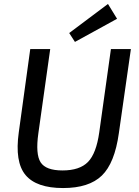

<svg xmlns="http://www.w3.org/2000/svg" viewBox="-20 -938 704 971"><path d="M572 -843 359 -726 330 -771 526 -918ZM642 -690 581 -264Q560 -113 495 -50Q430 13 299 13Q164 13 109 -53Q54 -119 75 -269L133 -690H234L174 -264Q159 -158 185.5 -117Q212 -76 296 -76Q383 -76 425 -119Q467 -162 482 -269L541 -690Z"/></svg>

Font: Exo 2.0 Medium
Style: Italic
Weight: 500
Italic angle: -8°
Designer: Natanael Gama
Version: Version 1.001;PS 001.001;hotconv 1.0.70;makeotf.lib2.5.58329